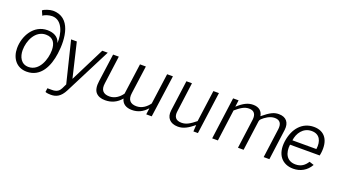

<svg xmlns="http://www.w3.org/2000/svg" viewBox="-70 -1440 4041 2274"><g transform="rotate(20 1951.0 -303.5)"><path d="M249 10C427 10 502 -156 524 -319C552 -517 525 -776 298 -776C260 -776 189 -753 172 -734L198 -676C216 -695 272 -712 311 -712C443 -712 484 -546 477 -434C456 -509 388 -537 315 -537C144 -537 48 -369 48 -214C48 -91 118 10 249 10ZM250 -50C155 -50 118 -133 118 -215C118 -331 182 -481 316 -481C410 -481 444 -417 444 -331C444 -217 387 -50 250 -50Z M612 169C679 169 733 143 779 54L1076 -530H1007L789 -96L686 -530H614L742 -9L714 49C698 80 672 112 602 110H548L542 158C542 158 556 169 612 169Z M1897 -531H1824L1771 -143C1733 -90 1678 -50 1611 -50C1572 -50 1544 -60 1526 -81C1508 -101 1501 -134 1508 -180L1556 -531H1482L1429 -143C1392 -90 1337 -50 1270 -50C1231 -50 1203 -60 1185 -81C1167 -101 1161 -134 1168 -180L1215 -531H1143L1095 -181C1085 -113 1094 -64 1119 -35C1145 -5 1185 10 1237 10C1318 10 1385 -21 1437 -84C1452 -22 1501 10 1575 10C1650 10 1711 -20 1762 -78H1764L1754 0H1823Z M2153 9H2156C2223 9 2279 -23 2353 -83L2348 -1H2405L2477 -531H2407L2353 -133C2284 -78 2240 -49 2179 -49C2105 -49 2078 -91 2088 -160L2137 -531H2067L2015 -143C2003 -51 2055 8 2153 9Z M2657 0 2710 -397C2775 -452 2819 -481 2876 -481C2942 -481 2968 -440 2960 -372L2910 0H2981L3032 -378C3034 -390 3038 -397 3048 -408C3082 -440 3139 -481 3200 -481C3267 -481 3292 -440 3284 -372L3234 0H3306L3358 -389C3369 -480 3325 -540 3231 -540C3174 -540 3129 -522 3032 -442C3023 -501 2982 -540 2907 -540C2842 -540 2787 -512 2714 -446L2725 -530H2656L2585 0Z M3851 -245 3857 -278C3879 -440 3811 -540 3673 -540C3529 -540 3429 -431 3405 -260C3382 -89 3469 10 3608 10C3696 10 3775 -31 3822 -115L3764 -134C3730 -80 3686 -47 3616 -47C3505 -47 3463 -136 3477 -245ZM3486 -303C3497 -393 3556 -485 3664 -485C3765 -485 3803 -407 3788 -303Z"/></g></svg>

Font: Cheyenne Sans Light
Style: Italic
Weight: 300
Italic angle: -8.13011°
Designer: The Public Sans project authors (U.S. Web Design System), Libre Franklin designed by Pablo Impallari and Rodrigo Fuenzal
Foundry: The Cheyenne Sans Project Authors
Version: Version 2.007